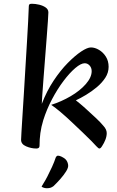

<svg xmlns="http://www.w3.org/2000/svg" viewBox="-20 -776 623 1020"><path d="M173 13Q146 13 119 1.5Q92 -10 92 -33Q92 -39 94 -74Q96 -109 99.5 -163Q103 -217 107 -282Q111 -347 115 -415.5Q119 -484 123 -547.5Q127 -611 129.5 -662Q132 -713 133 -742Q133 -749 136 -752.5Q139 -756 149 -756Q168 -756 188.5 -751Q209 -746 223 -736Q237 -726 237 -710Q237 -701 234.5 -664.5Q232 -628 228 -576Q224 -524 219.5 -466.5Q215 -409 211 -357Q207 -305 204.5 -268.5Q202 -232 202 -224Q228 -292 264.5 -347Q301 -402 340 -441.5Q379 -481 411.5 -502.5Q444 -524 463 -524Q484 -524 506 -511Q528 -498 542.5 -475Q557 -452 557 -421Q557 -390 539.5 -363Q522 -336 494.5 -313Q467 -290 437 -272Q407 -254 383 -243Q404 -227 433 -201Q462 -175 488.5 -150Q515 -125 528 -109Q547 -89 547 -69Q547 -52 540 -34Q533 -16 523 -1Q515 13 508 13Q503 13 492 1Q486 -6 466.5 -26Q447 -46 419 -72.5Q391 -99 361 -127.5Q331 -156 302 -180.5Q273 -205 252 -219Q306 -236 355.5 -265Q405 -294 436 -329.5Q467 -365 467 -398Q467 -416 456 -428Q445 -440 430 -440Q410 -440 380 -414.5Q350 -389 317.5 -346Q285 -303 256.5 -249Q228 -195 210 -138Q199 -102 194.5 -69Q190 -36 190 -1Q190 13 173 13ZM228 224Q219 224 210 220.5Q201 217 201 215Q201 214 211 198Q219 186 231.5 162Q244 138 256.5 110.5Q269 83 276 61Q281 51 288 51Q297 51 308.5 57Q320 63 327 69Q335 77 338 85Q341 93 342 100Q344 114 331.5 134Q319 154 300.5 175Q282 196 264 213Q256 219 248 221.5Q240 224 228 224Z"/></svg>

Font: BriemHand
Style: Regular
Weight: 400
Designer: Gunnlaugur SE Briem, Eben Sorkin
Foundry: Sorkin Type
Version: Version 1.001; ttfautohint (v1.8.4.7-5d5b)